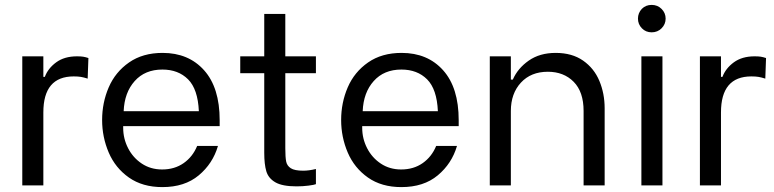

<svg xmlns="http://www.w3.org/2000/svg" viewBox="-20 -757 3160 784"><path d="M71 -527H157V-443H163Q176 -478 209.5 -502.5Q243 -527 294 -527Q310 -527 319.5 -525.5Q329 -524 341 -520L338 -436Q322 -441 310.5 -443Q299 -445 281 -445Q157 -445 157 -298V0H71Z M397 -267Q397 -338 424 -400.5Q451 -463 507 -502Q563 -541 644 -541Q750 -541 813.5 -470Q877 -399 877 -266V-242H483V-235Q483 -191 503 -152Q523 -113 559 -89Q595 -65 642 -65Q693 -65 730 -91Q767 -117 785 -161H870Q849 -89 791.5 -41Q734 7 643 7Q562 7 506.5 -32Q451 -71 424 -134Q397 -197 397 -267ZM792 -303Q788 -393 748 -433Q708 -473 643 -473Q572 -473 530 -426Q488 -379 485 -303Z M961 -527H1059V-700H1145V-527H1270V-458H1145V-152Q1145 -115 1148.5 -97.5Q1152 -80 1167.5 -70Q1183 -60 1218 -60Q1242 -60 1270 -67V-5Q1263 -2 1239.5 1Q1216 4 1191 4Q1133 4 1104.5 -12.5Q1076 -29 1067.5 -57.5Q1059 -86 1059 -133V-458H961Z M1373 -267Q1373 -338 1400 -400.5Q1427 -463 1483 -502Q1539 -541 1620 -541Q1726 -541 1789.5 -470Q1853 -399 1853 -266V-242H1459V-235Q1459 -191 1479 -152Q1499 -113 1535 -89Q1571 -65 1618 -65Q1669 -65 1706 -91Q1743 -117 1761 -161H1846Q1825 -89 1767.5 -41Q1710 7 1619 7Q1538 7 1482.5 -32Q1427 -71 1400 -134Q1373 -197 1373 -267ZM1768 -303Q1764 -393 1724 -433Q1684 -473 1619 -473Q1548 -473 1506 -426Q1464 -379 1461 -303Z M1980 -527H2066V-432H2074Q2094 -478 2139 -509.5Q2184 -541 2249 -541Q2316 -541 2361 -509.5Q2406 -478 2427.5 -426.5Q2449 -375 2449 -315V0H2363V-304Q2363 -382 2322.5 -423Q2282 -464 2217 -464Q2148 -464 2107 -419.5Q2066 -375 2066 -304V0H1980Z M2599 -527H2685V0H2599ZM2601 -721Q2617 -737 2641 -737Q2665 -737 2681.5 -720.5Q2698 -704 2698 -681Q2698 -658 2681.5 -641.5Q2665 -625 2641 -625Q2617 -625 2601 -641.5Q2585 -658 2585 -681Q2585 -704 2601 -721Z M2838 -527H2924V-443H2930Q2943 -478 2976.5 -502.5Q3010 -527 3061 -527Q3077 -527 3086.5 -525.5Q3096 -524 3108 -520L3105 -436Q3089 -441 3077.5 -443Q3066 -445 3048 -445Q2924 -445 2924 -298V0H2838Z"/></svg>

Font: Lopes Sans
Style: Regular
Weight: 400
Designer: Gabriel Lam, Diego Maldonado
Foundry: TypeRant, Foresti Design
Version: Version 4.000